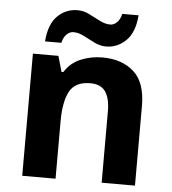

<svg xmlns="http://www.w3.org/2000/svg" viewBox="-53 -806 764 855"><g transform="rotate(5 328.5 -378.5)"><path d="M388 -556Q476 -556 529 -508.5Q582 -461 582 -356V0H433V-319Q433 -378 412 -407.5Q391 -437 345 -437Q277 -437 252 -390.5Q227 -344 227 -257V0H78V-546H192L212 -476H220Q246 -518 291.5 -537Q337 -556 388 -556ZM127 -605Q133 -683 170.5 -719.5Q208 -756 260 -756Q287 -756 312.5 -743Q338 -730 362.5 -717.5Q387 -705 410 -705Q425 -705 439 -718Q453 -731 459 -757H532Q526 -680 488 -643Q450 -606 399 -606Q373 -606 347.5 -618.5Q322 -631 297.5 -644Q273 -657 249 -657Q234 -657 220 -644Q206 -631 200 -605Z"/></g></svg>

Font: Noto Sans Thaana
Style: Bold
Weight: 700
Designer: David Williams
Foundry: Google Inc.
Version: Version 3.001; ttfautohint (v1.8.4.7-5d5b)